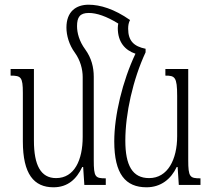

<svg xmlns="http://www.w3.org/2000/svg" viewBox="-20 -785 902 815"><path d="M378 -106V-459C378 -500 368 -539 342 -575C316 -610 307 -646 307 -674C307 -712 319 -730 357 -730C390 -730 432 -716 482 -685C481 -679 480 -673 480 -666C480 -607 510 -572 555 -557C500 -441 465 -295 465 -185C465 -46 513 10 602 10C663 10 706 -25 730 -76H734L739 0H831V-28C786 -28 779 -33 779 -106V-492H682V-464C722 -464 732 -459 732 -378V-207C732 -108 692 -29 613 -29C542 -29 512 -83 512 -188C512 -302 544 -447 598 -563V-578C548 -588 524 -612 524 -663C524 -677 526 -689 532 -700C465 -747 405 -765 356 -765C303 -765 262 -736 262 -668C262 -635 273 -595 298 -561C321 -529 331 -491 331 -458V-204C331 -106 296 -29 218 -29C153 -29 124 -84 124 -188V-492H25V-464C69 -464 77 -458 77 -391V-185C77 -46 124 10 207 10C268 10 305 -25 329 -76H333L338 0H429V-28C384 -28 378 -33 378 -106Z"/></svg>

Font: Noto Serif Armenian ExtraCondensed Light
Style: Regular
Weight: 300
Width: 2
Designer: Monotype Design Team
Foundry: Monotype Imaging Inc.
Version: Version 2.008